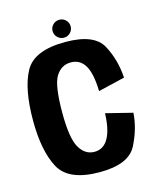

<svg xmlns="http://www.w3.org/2000/svg" viewBox="-108 -781 714 863"><g transform="rotate(-15 249.0 -349.5)"><path d="M250 5Q104.5 5 61.8 -75.5Q19 -156 19 -296.5Q19 -444.5 61.8 -522.5Q104.5 -600.5 250 -600.5Q384.5 -600.5 421.8 -530.8Q459 -461 464 -377.5L340 -348Q338 -430.5 315.5 -468Q293 -505.5 250 -505.5Q206 -505.5 180.5 -465Q155 -424.5 155 -296.5Q155 -177.5 180.8 -133.5Q206.5 -89.5 250 -89.5Q293 -89.5 315.5 -130.2Q338 -171 340 -245L464 -214Q459 -140 421.8 -67.5Q384.5 5 250 5ZM250.5 -620.5Q233 -620.5 220.5 -632.8Q208 -645 208 -662.5Q208 -679.5 220.2 -691.8Q232.5 -704 250.5 -704Q267.5 -704 279.8 -691.8Q292 -679.5 292 -662.5Q292 -645 279.8 -632.8Q267.5 -620.5 250.5 -620.5Z"/></g></svg>

Font: Anybody SemiBold
Style: Regular
Weight: 600
Designer: Tyler Finck
Foundry: Etcetera Type Company
Version: Version 1.010; ttfautohint (v1.8.3) -l 8 -r 50 -G 200 -x 14 